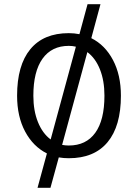

<svg xmlns="http://www.w3.org/2000/svg" viewBox="-20 -745 661 921"><path d="M160 156 205 -9Q139 -42 100.5 -114Q62 -186 62 -286Q62 -432 125.5 -509Q189 -586 310 -586Q336 -586 361 -581L400 -725H462L418 -562Q484 -529 522 -457Q560 -385 560 -286Q560 -140 496 -63Q432 14 310 14Q285 14 262 10L222 156ZM140 -286Q140 -214 162 -159.5Q184 -105 223 -76L344 -521Q328 -525 310 -525Q228 -525 184 -463.5Q140 -402 140 -286ZM310 -47Q393 -47 437 -108Q481 -169 481 -286Q481 -358 459.5 -412Q438 -466 399 -495L278 -50Q294 -47 310 -47Z"/></svg>

Font: Fauna One
Style: Regular
Weight: 400
Designer: Eduardo Rodriguez Tunni
Foundry: Eduardo Rodriguez Tunni
Version: Version 2.001; ttfautohint (v1.8.4.7-5d5b);gftools[0.9.23]